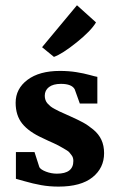

<svg xmlns="http://www.w3.org/2000/svg" viewBox="-20 -684 430 712"><path d="M39 -21V-120H108L126 -64Q131 -55 150.5 -47.5Q170 -40 191 -40Q252 -40 252 -87Q252 -93 250.5 -98.5Q249 -104 245 -109Q241 -114 237.5 -118.5Q234 -123 226 -127.5Q218 -132 212.5 -135.5Q207 -139 196.5 -144.5Q186 -150 179 -153Q172 -156 159 -162Q146 -168 138 -172Q87 -195 62.5 -225.5Q38 -256 38 -303Q38 -355 82 -388Q126 -421 202 -421Q235 -421 263 -416.5Q291 -412 312.5 -406Q334 -400 341 -399V-300H276L257 -353Q246 -373 206 -373Q177 -373 161.5 -361Q146 -349 146 -329Q146 -321 148.5 -313.5Q151 -306 156.5 -300Q162 -294 167.5 -289.5Q173 -285 183.5 -279.5Q194 -274 200 -271Q206 -268 220 -262Q234 -256 240 -253Q269 -240 287.5 -230Q306 -220 326 -203.5Q346 -187 356 -165.5Q366 -144 366 -116Q366 -61 323 -26.5Q280 8 197 8Q163 8 132.5 2.5Q102 -3 71 -12Q40 -21 39 -21ZM180 -473 136 -509 265 -664H266L336 -601Q318 -570 264.5 -527Q211 -484 180 -473Z"/></svg>

Font: Aikya
Style: Bold
Weight: 700
Designer: Neelakash Kshetrimayum (Latin subset based on Merriweather by Eben Sorkin)
Foundry: Brand New Type
Version: Version 1.00 b005